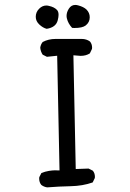

<svg xmlns="http://www.w3.org/2000/svg" viewBox="-20 -790 540 797"><path d="M374 -55.7Q374 -71.3 365.2 -81.5L347.7 -90.3L294.4 -88.4L284.7 -560.5L314.5 -558.1Q336.9 -558.1 353 -568.4L361.8 -586.9Q362.3 -589.4 362.3 -591.8Q362.3 -607.4 353.5 -617.7Q338.9 -628.4 319.3 -628.4H210.9Q181.2 -628.4 157.2 -615.7Q148.9 -605.5 147 -591.8Q148.9 -575.2 157.2 -563L174.8 -554.2L217.3 -558.6L227.1 -82.5Q217.3 -83 207.8 -83Q198.2 -83 182.9 -80.6Q167.5 -78.1 151.9 -71.8L143.1 -54.7Q142.6 -51.8 142.6 -49.3Q142.6 -33.2 151.4 -22.5Q162.1 -14.2 175.8 -12.2Q224.6 -16.1 273.9 -17.1Q323.2 -18.1 364.7 -32.7L373.5 -50.8Q374 -53.2 374 -55.7ZM223.1 -728.5Q223.1 -741.7 216.8 -748.5Q205.6 -760.7 183.1 -765.6Q177.7 -767.1 172.4 -767.1Q155.8 -767.1 142.6 -753.9Q128.4 -739.7 128.4 -720.2Q128.4 -702.1 143.3 -688.2Q158.2 -674.3 173.8 -670.4Q212.4 -676.3 219.7 -706.1Q223.1 -719.2 223.1 -728.5ZM288.6 -673.8Q321.8 -673.8 335.4 -684.1Q352.5 -697.3 352.5 -718.3Q352.5 -736.8 338.9 -750.5Q327.1 -761.7 304.7 -767.6Q298.3 -769.5 292.5 -769.5Q275.9 -769.5 266.1 -754.4Q256.3 -739.3 256.3 -724.1Q256.3 -718.3 257.8 -712.9Q262.7 -692.4 279.3 -674.3Q284.2 -673.8 288.6 -673.8Z"/></svg>

Font: Bakudai
Style: Light
Weight: 300
Version: Version 1.48